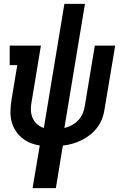

<svg xmlns="http://www.w3.org/2000/svg" viewBox="-20 -755 640 990"><path d="M148 215 185 -5Q158 -9 134.5 -19Q111 -29 91.5 -45.5Q72 -62 58.5 -84Q45 -106 39 -131.5Q33 -157 34 -184Q35 -211 39 -238L69 -419H30V-520H191L142 -224Q138 -203 139.5 -182.5Q141 -162 149.5 -144Q158 -126 172.5 -113.5Q187 -101 206 -95L312 -735H418L312 -95Q331 -99 349.5 -109Q368 -119 383 -134.5Q398 -150 406 -169Q414 -188 417 -207L469 -520H574L519 -192Q516 -168 507 -144Q498 -120 482.5 -99Q467 -78 446 -61Q425 -44 401.5 -32.5Q378 -21 353.5 -14Q329 -7 304 -4L268 215Z"/></svg>

Font: Iosevka HT Extended
Style: Bold Italic
Weight: 700
Width: 7
Italic angle: -9°
Monospace: yes
Designer: Belleve Invis
Foundry: Belleve Invis
Version: Version 32.3.0; ttfautohint (v1.8.4)